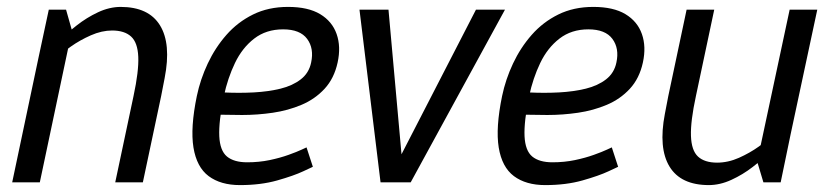

<svg xmlns="http://www.w3.org/2000/svg" viewBox="-20 -528 2397 556"><path d="M446.7 -250H366.7Q382.2 -322.3 380.4 -363.6Q378.7 -404.8 359.6 -422.2Q340.5 -439.7 304.2 -439.7L329 -508Q410.5 -508 443.3 -454.6Q476.2 -401.2 456.8 -302ZM91.3 -360 188.3 -440 95.3 0H15.3ZM366.7 -250H446.7L393.7 0H313.7ZM188.3 -440 91.3 -360 121.3 -500H171.3ZM127 -346.7 102 -355Q102 -355 115.1 -370.5Q128.2 -386 150.6 -408.8Q173 -431.5 201.9 -454.2Q230.8 -477 263.9 -492.5Q297 -508 330 -508L305.2 -439.7Q274.7 -439.7 243 -425.7Q211.3 -411.7 185.2 -393.2Q159 -374.7 143 -360.7Q127 -346.7 127 -346.7Z M867.7 -101.2 886 -45Q886 -45 858.2 -32Q830.5 -19 782.8 -5.5Q735.2 8 675 8L695.8 -58Q730.2 -58 760.8 -64.4Q791.3 -70.8 815.7 -79.6Q840 -88.3 853.8 -94.8Q867.7 -101.2 867.7 -101.2ZM550 -250H628.3Q613 -175.3 615 -133.5Q617 -91.7 637.2 -74.8Q657.5 -58 695.8 -58L675 8Q619 8 584.2 -18Q549.5 -44 540.2 -101Q531 -158 550 -250ZM814 -508Q872.3 -508 907.2 -487Q942 -466 954.8 -429.5Q967.7 -393 957.7 -347Q947.7 -301 920 -271Q892.3 -241 853.3 -224.5Q814.3 -208 769.9 -201.5Q725.5 -195 681 -195L604 -196L630.3 -260.2Q673.5 -258.2 715.3 -260.4Q757.2 -262.7 792.2 -271.2Q827.2 -279.8 851 -298.2Q874.8 -316.7 881 -347Q889.8 -387.8 869.4 -415.4Q849 -443 799.8 -443Q750.7 -443 716.1 -416.2Q681.5 -389.5 660.4 -345.5Q639.3 -301.5 628.3 -250H550Q560 -298 581.6 -344Q603.2 -390 635.7 -427Q668.2 -464 712.7 -486Q757.2 -508 814 -508Z M1105 -500 1142.7 -81.3 1358.3 -500H1442.3L1169.3 0H1082L1021 -500Z M1751.7 -101.2 1770 -45Q1770 -45 1742.2 -32Q1714.5 -19 1666.8 -5.5Q1619.2 8 1559 8L1579.8 -58Q1614.2 -58 1644.8 -64.4Q1675.3 -70.8 1699.7 -79.6Q1724 -88.3 1737.8 -94.8Q1751.7 -101.2 1751.7 -101.2ZM1434 -250H1512.3Q1497 -175.3 1499 -133.5Q1501 -91.7 1521.2 -74.8Q1541.5 -58 1579.8 -58L1559 8Q1503 8 1468.2 -18Q1433.5 -44 1424.2 -101Q1415 -158 1434 -250ZM1698 -508Q1756.3 -508 1791.2 -487Q1826 -466 1838.8 -429.5Q1851.7 -393 1841.7 -347Q1831.7 -301 1804 -271Q1776.3 -241 1737.3 -224.5Q1698.3 -208 1653.9 -201.5Q1609.5 -195 1565 -195L1488 -196L1514.3 -260.2Q1557.5 -258.2 1599.3 -260.4Q1641.2 -262.7 1676.2 -271.2Q1711.2 -279.8 1735 -298.2Q1758.8 -316.7 1765 -347Q1773.8 -387.8 1753.4 -415.4Q1733 -443 1683.8 -443Q1634.7 -443 1600.1 -416.2Q1565.5 -389.5 1544.4 -345.5Q1523.3 -301.5 1512.3 -250H1434Q1444 -298 1465.6 -344Q1487.2 -390 1519.7 -427Q1552.2 -464 1596.7 -486Q1641.2 -508 1698 -508Z M1915.3 -250H1995.3Q1979.5 -177 1980.9 -134.6Q1982.3 -92.2 2001.3 -74.6Q2020.3 -57 2057 -57L2033 8Q1951.5 8 1918.9 -45.5Q1886.3 -99 1905.3 -198ZM2269.7 -140 2172.7 -60 2266.7 -500H2346.7ZM1995.3 -250H1915.3L1968.3 -500H2048.3ZM2172.7 -60 2269.7 -140 2240.7 0H2190.7ZM2234.3 -150 2258.5 -141.7Q2258.5 -141.7 2245.9 -126.5Q2233.3 -111.3 2211 -89.1Q2188.7 -66.8 2159.8 -44.6Q2131 -22.3 2098 -7.2Q2065 8 2032 8L2056 -57Q2088.5 -57 2119.9 -71Q2151.3 -85 2177.2 -103.5Q2203 -122 2218.7 -136Q2234.3 -150 2234.3 -150Z"/></svg>

Font: Epunda Sans Light
Style: Italic
Weight: 300
Italic angle: -12.0243°
Designer: Simon Atzbach
Foundry: typofactur
Version: Version 2.204